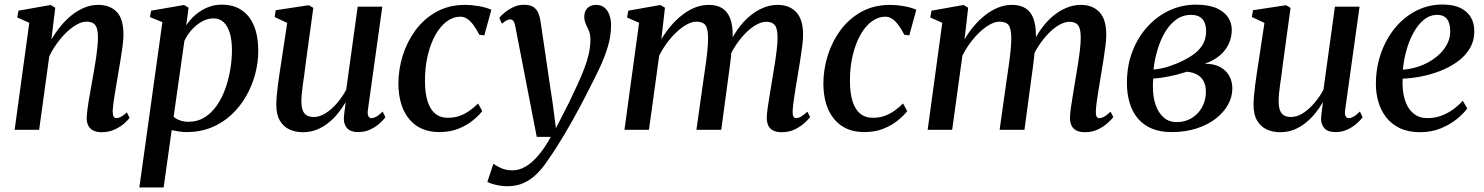

<svg xmlns="http://www.w3.org/2000/svg" viewBox="-20 -572 6540 846"><path d="M206.5 -398.5Q225 -429.5 247.5 -457Q270 -484.5 296.5 -505.5Q323 -526.5 352.2 -538.5Q381.5 -550.5 412.5 -550.5Q464.5 -550.5 494.2 -519.8Q524 -489 524 -419Q524 -398.5 520 -368.2Q516 -338 510.5 -305Q505 -272 500 -243Q496 -216 490.5 -186Q485 -156 481.2 -128.8Q477.5 -101.5 476.5 -82Q476.5 -65.5 480.8 -58.5Q485 -51.5 492 -51.5Q501.5 -51.5 512.8 -57.2Q524 -63 539 -77L551 -52.5Q544.5 -43.5 527.8 -28.5Q511 -13.5 485.8 -1.5Q460.5 10.5 427.5 10.5Q405 10.5 390.2 2.8Q375.5 -5 368.5 -19.5Q361.5 -34 362 -54.5Q362.5 -67 364.8 -86.5Q367 -106 371 -129Q375 -152 379.2 -176Q383.5 -200 387.5 -222.5Q391.5 -245 395.8 -269.5Q400 -294 403.5 -318.2Q407 -342.5 409.2 -365Q411.5 -387.5 411.5 -406Q411.5 -432.5 406.5 -448Q401.5 -463.5 390.2 -470Q379 -476.5 360.5 -476.5Q341 -476.5 318.5 -464Q296 -451.5 273.8 -430.2Q251.5 -409 231.5 -381.5Q211.5 -354 197 -323.5L152.5 0H44.5L109 -471.5L56 -495L61.5 -525L203 -550L223.5 -538Z M594 254 695.5 -474.5 640.5 -496.5 646 -525 791 -550 811 -538 800.5 -460Q816.5 -485 840.2 -505.8Q864 -526.5 893.5 -539Q923 -551.5 956.5 -551.5Q1010 -551.5 1046 -526.5Q1082 -501.5 1100 -456Q1118 -410.5 1118 -348Q1118 -296.5 1104.2 -245Q1090.5 -193.5 1064 -147.5Q1037.5 -101.5 999.2 -66Q961 -30.5 911.5 -10.2Q862 10 802.5 10Q786.5 10 769.5 7.5Q752.5 5 736.5 1.5L701 254ZM745 -57.5Q757 -47 773.8 -41.2Q790.5 -35.5 812 -35.5Q850.5 -35.5 881 -54.5Q911.5 -73.5 934.5 -106Q957.5 -138.5 972.2 -179.5Q987 -220.5 994.5 -264.8Q1002 -309 1002 -351Q1002 -394.5 992.8 -425.8Q983.5 -457 965.5 -474Q947.5 -491 921 -491Q894 -491 868.8 -476.5Q843.5 -462 823.5 -439.2Q803.5 -416.5 792.5 -392Z M1314.5 10.5Q1281.5 10.5 1255.2 -1.8Q1229 -14 1213.2 -40.5Q1197.5 -67 1197.5 -109.5Q1197.5 -125.5 1199.2 -147.5Q1201 -169.5 1204.2 -194.5Q1207.5 -219.5 1211 -243.5Q1214.5 -267.5 1217.5 -286L1245.5 -471L1190 -497L1195 -527L1340.5 -549L1360.5 -537.5L1326 -285.5Q1324 -265.5 1320.8 -243.5Q1317.5 -221.5 1314.5 -200Q1311.5 -178.5 1309.8 -159.8Q1308 -141 1308 -127.5Q1308 -100.5 1314.2 -85Q1320.5 -69.5 1332.8 -63Q1345 -56.5 1363 -56.5Q1388.5 -56.5 1415 -73.2Q1441.5 -90 1465 -117.5Q1488.5 -145 1505.5 -176.5L1556 -542.5H1664.5L1601 -87.5Q1598.5 -69.5 1603 -60.5Q1607.5 -51.5 1617 -51.5Q1626.5 -51.5 1638.2 -58Q1650 -64.5 1666 -80.5L1678 -55.5Q1671.5 -45.5 1654.5 -29.8Q1637.5 -14 1612.8 -2Q1588 10 1558.5 10Q1524.5 10 1509.5 -7Q1494.5 -24 1495 -50Q1495 -53 1495.8 -60.8Q1496.5 -68.5 1497.8 -79Q1499 -89.5 1500.5 -100.2Q1502 -111 1503 -119L1502 -120Q1487 -94.5 1468 -71.2Q1449 -48 1425.5 -29.5Q1402 -11 1374.5 -0.2Q1347 10.5 1314.5 10.5Z M1915.5 10Q1831 10 1783.5 -46.8Q1736 -103.5 1735.5 -204Q1735.5 -265 1754.2 -326Q1773 -387 1810.2 -438Q1847.5 -489 1902.8 -519.8Q1958 -550.5 2030 -550.5Q2057.5 -550.5 2089.8 -545Q2122 -539.5 2145 -529L2114 -416L2092 -419Q2079.5 -443.5 2066.2 -461.5Q2053 -479.5 2038.8 -489Q2024.5 -498.5 2009 -498.5Q1977 -498.5 1948.5 -477.5Q1920 -456.5 1898.5 -418Q1877 -379.5 1864.5 -327Q1852 -274.5 1852.5 -211.5Q1853 -159.5 1864.5 -124.2Q1876 -89 1898 -71Q1920 -53 1952.5 -53Q1981.5 -53 2004.8 -61.2Q2028 -69.5 2048.2 -83.8Q2068.5 -98 2086.5 -116L2105 -82.5Q2090.5 -63.5 2064 -41.8Q2037.5 -20 2000.5 -5Q1963.5 10 1915.5 10Z M2251 -453.5Q2247.5 -472.5 2242 -479.5Q2236.5 -486.5 2228 -486.5Q2219 -486.5 2210.8 -481.5Q2202.5 -476.5 2191.5 -467.5L2180 -493.5Q2187 -502.5 2203 -516Q2219 -529.5 2241.2 -540.2Q2263.5 -551 2289 -551Q2314 -551 2328.5 -542.2Q2343 -533.5 2350.5 -517.5Q2358 -501.5 2361.5 -479Q2368 -436.5 2374.5 -391.8Q2381 -347 2387.8 -301.5Q2394.5 -256 2401 -210.8Q2407.5 -165.5 2414.5 -122L2429.5 -7L2486.5 -118.5Q2507.5 -162.5 2525 -200.2Q2542.5 -238 2555.2 -271.8Q2568 -305.5 2574.8 -336.8Q2581.5 -368 2581.5 -398Q2581.5 -421 2574.8 -436.5Q2568 -452 2561.2 -466.2Q2554.5 -480.5 2554.5 -499Q2554.5 -523 2568.8 -536.8Q2583 -550.5 2606.5 -550.5Q2628.5 -550.5 2643 -538.8Q2657.5 -527 2665 -506.5Q2672.5 -486 2672.5 -460.5Q2672.5 -414.5 2658.5 -367.2Q2644.5 -320 2622.2 -273Q2600 -226 2576 -180Q2559 -145.5 2540.5 -110.8Q2522 -76 2503.2 -42.5Q2484.5 -9 2466 22Q2447.5 53 2430.2 80Q2413 107 2397.5 128.5Q2374 165.5 2347 192.5Q2320 219.5 2288 234Q2256 248.5 2217 248.5Q2192.5 248.5 2167.2 243Q2142 237.5 2127.5 229L2154 149.5Q2164 157.5 2186.2 168Q2208.5 178.5 2238.5 178.5Q2267.5 178.5 2295.5 162.2Q2323.5 146 2351.5 113.5Q2379.5 81 2407 31H2345Z M2910 -538 2894 -398.5Q2911.5 -429 2934.8 -456.5Q2958 -484 2985 -505.2Q3012 -526.5 3041.8 -538.5Q3071.5 -550.5 3103 -550.5Q3138.5 -550.5 3162 -536Q3185.5 -521.5 3197 -491.5Q3208.5 -461.5 3208.5 -415Q3208.5 -408.5 3207.8 -399.2Q3207 -390 3205.8 -379.2Q3204.5 -368.5 3203 -357L3188 -367Q3206 -408 3229.8 -441.8Q3253.5 -475.5 3282 -499.8Q3310.5 -524 3342 -537.2Q3373.5 -550.5 3407 -550.5Q3458 -550.5 3488.2 -518.8Q3518.5 -487 3518.5 -418.5Q3518.5 -398.5 3514.8 -368.8Q3511 -339 3505.8 -306Q3500.5 -273 3495.5 -243Q3491 -215.5 3486 -185.8Q3481 -156 3477.2 -129Q3473.5 -102 3472.5 -82Q3472 -65.5 3476 -58.5Q3480 -51.5 3488 -51.5Q3498 -51.5 3509.5 -58Q3521 -64.5 3537.5 -80L3549.5 -56Q3542.5 -46.5 3525.5 -30.8Q3508.5 -15 3483 -2.2Q3457.5 10.5 3424.5 10.5Q3401 10.5 3386.2 2.8Q3371.5 -5 3365 -19.5Q3358.5 -34 3358.5 -54Q3359 -71.5 3363 -99.8Q3367 -128 3372.5 -160.5Q3378 -193 3383 -224Q3388 -253.5 3393.2 -286.2Q3398.5 -319 3402.2 -350.2Q3406 -381.5 3406 -406Q3406 -446 3394.2 -461Q3382.5 -476 3356.5 -476Q3336 -476 3312.5 -463Q3289 -450 3265.2 -426Q3241.5 -402 3220.5 -370Q3199.5 -338 3184.5 -299.5L3204.5 -367.5Q3203.5 -347 3201 -324Q3198.5 -301 3195.5 -278.2Q3192.5 -255.5 3189.5 -234L3158 0H3048.5L3080 -222.5Q3084.5 -253 3089.2 -286Q3094 -319 3097 -350.2Q3100 -381.5 3100 -405Q3099.5 -446.5 3088 -461.5Q3076.5 -476.5 3048 -476.5Q3029 -476.5 3006.8 -464.5Q2984.5 -452.5 2961.8 -431.2Q2939 -410 2919 -383Q2899 -356 2884.5 -326.5L2839.5 0H2731.5L2796 -471.5L2743 -495L2748.5 -525L2889.5 -550Z M3788 10Q3703.5 10 3656 -46.8Q3608.5 -103.5 3608 -204Q3608 -265 3626.8 -326Q3645.5 -387 3682.8 -438Q3720 -489 3775.2 -519.8Q3830.5 -550.5 3902.5 -550.5Q3930 -550.5 3962.2 -545Q3994.5 -539.5 4017.5 -529L3986.5 -416L3964.5 -419Q3952 -443.5 3938.8 -461.5Q3925.5 -479.5 3911.2 -489Q3897 -498.5 3881.5 -498.5Q3849.5 -498.5 3821 -477.5Q3792.5 -456.5 3771 -418Q3749.5 -379.5 3737 -327Q3724.5 -274.5 3725 -211.5Q3725.5 -159.5 3737 -124.2Q3748.5 -89 3770.5 -71Q3792.5 -53 3825 -53Q3854 -53 3877.2 -61.2Q3900.5 -69.5 3920.8 -83.8Q3941 -98 3959 -116L3977.5 -82.5Q3963 -63.5 3936.5 -41.8Q3910 -20 3873 -5Q3836 10 3788 10Z M4246 -538 4230 -398.5Q4247.5 -429 4270.8 -456.5Q4294 -484 4321 -505.2Q4348 -526.5 4377.8 -538.5Q4407.5 -550.5 4439 -550.5Q4474.5 -550.5 4498 -536Q4521.5 -521.5 4533 -491.5Q4544.5 -461.5 4544.5 -415Q4544.5 -408.5 4543.8 -399.2Q4543 -390 4541.8 -379.2Q4540.5 -368.5 4539 -357L4524 -367Q4542 -408 4565.8 -441.8Q4589.5 -475.5 4618 -499.8Q4646.5 -524 4678 -537.2Q4709.5 -550.5 4743 -550.5Q4794 -550.5 4824.2 -518.8Q4854.5 -487 4854.5 -418.5Q4854.5 -398.5 4850.8 -368.8Q4847 -339 4841.8 -306Q4836.5 -273 4831.5 -243Q4827 -215.5 4822 -185.8Q4817 -156 4813.2 -129Q4809.5 -102 4808.5 -82Q4808 -65.5 4812 -58.5Q4816 -51.5 4824 -51.5Q4834 -51.5 4845.5 -58Q4857 -64.5 4873.5 -80L4885.5 -56Q4878.5 -46.5 4861.5 -30.8Q4844.5 -15 4819 -2.2Q4793.5 10.5 4760.5 10.5Q4737 10.5 4722.2 2.8Q4707.5 -5 4701 -19.5Q4694.5 -34 4694.5 -54Q4695 -71.5 4699 -99.8Q4703 -128 4708.5 -160.5Q4714 -193 4719 -224Q4724 -253.5 4729.2 -286.2Q4734.5 -319 4738.2 -350.2Q4742 -381.5 4742 -406Q4742 -446 4730.2 -461Q4718.5 -476 4692.5 -476Q4672 -476 4648.5 -463Q4625 -450 4601.2 -426Q4577.5 -402 4556.5 -370Q4535.5 -338 4520.5 -299.5L4540.5 -367.5Q4539.5 -347 4537 -324Q4534.5 -301 4531.5 -278.2Q4528.5 -255.5 4525.5 -234L4494 0H4384.5L4416 -222.5Q4420.5 -253 4425.2 -286Q4430 -319 4433 -350.2Q4436 -381.5 4436 -405Q4435.5 -446.5 4424 -461.5Q4412.5 -476.5 4384 -476.5Q4365 -476.5 4342.8 -464.5Q4320.5 -452.5 4297.8 -431.2Q4275 -410 4255 -383Q4235 -356 4220.5 -326.5L4175.5 0H4067.5L4132 -471.5L4079 -495L4084.5 -525L4225.5 -550Z M5142 10Q5092.5 10 5055.8 -5.2Q5019 -20.5 4994.5 -49Q4970 -77.5 4957.8 -117.5Q4945.5 -157.5 4945.5 -207Q4945.5 -283.5 4970.2 -346.8Q4995 -410 5037.5 -456Q5080 -502 5134.5 -526.8Q5189 -551.5 5249 -551.5Q5306 -551.5 5340.8 -535.8Q5375.5 -520 5391.5 -495Q5407.5 -470 5407.5 -441Q5407.5 -408.5 5394.5 -379.5Q5381.5 -350.5 5355 -327.8Q5328.5 -305 5288.5 -291Q5328.5 -291.5 5355.5 -277Q5382.5 -262.5 5396.2 -237.8Q5410 -213 5410 -182.5Q5410 -145.5 5391.2 -111.2Q5372.5 -77 5337.2 -49.5Q5302 -22 5252.5 -6Q5203 10 5142 10ZM5165 -34Q5201.5 -34 5230.2 -51.2Q5259 -68.5 5276 -98.5Q5293 -128.5 5293.5 -166.5Q5293.5 -194.5 5283.8 -213.5Q5274 -232.5 5255.2 -243Q5236.5 -253.5 5210 -256Q5202 -254 5190.2 -250.2Q5178.5 -246.5 5164.2 -242.8Q5150 -239 5134 -236Q5118 -233 5100 -230Q5082 -227 5061.5 -226Q5060.5 -217 5060.2 -207.8Q5060 -198.5 5060 -188Q5060 -144.5 5072 -109.8Q5084 -75 5107.2 -54.5Q5130.5 -34 5165 -34ZM5062.5 -265.5Q5082.5 -267.5 5100 -271.2Q5117.5 -275 5133.5 -280.5Q5149.5 -286 5165.5 -292.5Q5203 -308 5232.2 -327.5Q5261.5 -347 5278 -373.2Q5294.5 -399.5 5294.5 -434Q5294.5 -470 5277.8 -488.2Q5261 -506.5 5228 -506.5Q5191.5 -506.5 5162.8 -485.8Q5134 -465 5113.5 -430.2Q5093 -395.5 5080.2 -352.5Q5067.5 -309.5 5062.5 -265.5Z M5620.5 10.5Q5587.5 10.5 5561.2 -1.8Q5535 -14 5519.2 -40.5Q5503.5 -67 5503.5 -109.5Q5503.5 -125.5 5505.2 -147.5Q5507 -169.5 5510.2 -194.5Q5513.5 -219.5 5517 -243.5Q5520.5 -267.5 5523.5 -286L5551.5 -471L5496 -497L5501 -527L5646.5 -549L5666.5 -537.5L5632 -285.5Q5630 -265.5 5626.8 -243.5Q5623.5 -221.5 5620.5 -200Q5617.5 -178.5 5615.8 -159.8Q5614 -141 5614 -127.5Q5614 -100.5 5620.2 -85Q5626.5 -69.5 5638.8 -63Q5651 -56.5 5669 -56.5Q5694.5 -56.5 5721 -73.2Q5747.5 -90 5771 -117.5Q5794.5 -145 5811.5 -176.5L5862 -542.5H5970.5L5907 -87.5Q5904.5 -69.5 5909 -60.5Q5913.5 -51.5 5923 -51.5Q5932.5 -51.5 5944.2 -58Q5956 -64.5 5972 -80.5L5984 -55.5Q5977.5 -45.5 5960.5 -29.8Q5943.5 -14 5918.8 -2Q5894 10 5864.5 10Q5830.5 10 5815.5 -7Q5800.5 -24 5801 -50Q5801 -53 5801.8 -60.8Q5802.5 -68.5 5803.8 -79Q5805 -89.5 5806.5 -100.2Q5808 -111 5809 -119L5808 -120Q5793 -94.5 5774 -71.2Q5755 -48 5731.5 -29.5Q5708 -11 5680.5 -0.2Q5653 10.5 5620.5 10.5Z M6445 -94Q6430.5 -73.5 6401 -49Q6371.5 -24.5 6330 -7Q6288.5 10.5 6237 10.5Q6185.5 10.5 6148.2 -7.2Q6111 -25 6087.5 -55.5Q6064 -86 6053 -124.8Q6042 -163.5 6042.5 -204.5Q6043 -275.5 6065.2 -338.2Q6087.5 -401 6127 -449Q6166.5 -497 6220 -524.5Q6273.5 -552 6336 -552Q6384 -552 6414.8 -537Q6445.5 -522 6460.8 -496Q6476 -470 6476 -436.5Q6476.5 -392 6455.8 -357.8Q6435 -323.5 6400.2 -299Q6365.5 -274.5 6323.5 -258.5Q6281.5 -242.5 6238.8 -234.5Q6196 -226.5 6160.5 -225.5Q6158.5 -192 6163.5 -161Q6168.5 -130 6181.5 -105.2Q6194.5 -80.5 6216.2 -66Q6238 -51.5 6269.5 -51.5Q6300.5 -51.5 6328.2 -61.2Q6356 -71 6380.5 -88.2Q6405 -105.5 6425.5 -128ZM6313.5 -506.5Q6280 -506.5 6253.5 -484.5Q6227 -462.5 6207.5 -426.5Q6188 -390.5 6176.5 -348.2Q6165 -306 6161.5 -265Q6191 -267 6220.8 -275.8Q6250.5 -284.5 6277.2 -299.8Q6304 -315 6325 -335.5Q6346 -356 6358.2 -381.5Q6370.5 -407 6370 -436.5Q6369.5 -471.5 6355 -489Q6340.5 -506.5 6313.5 -506.5Z"/></svg>

Font: Merriweather 60pt Medium
Style: Italic
Weight: 500
Italic angle: -7.8°
Version: Version 2.101